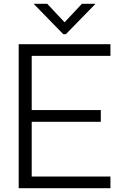

<svg xmlns="http://www.w3.org/2000/svg" viewBox="-20 -997 649 1017"><path d="M565 0H79V-763H565V-701H148V-414H514V-352H148V-62H565ZM329 -816H315L158 -977H230L322 -879L414 -977H486Z"/></svg>

Font: Open Sauce One Light
Style: Regular
Weight: 300
Designer: Alfredo Marco Pradil
Foundry: Creative Sauce Fz LLC
Version: Version 1.477